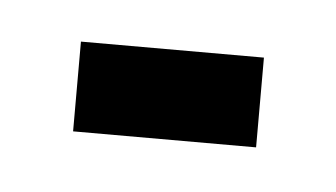

<svg xmlns="http://www.w3.org/2000/svg" viewBox="-24 -425 182 104"><g transform="rotate(5 67.5 -373.5)"><path d="M17.5 -398.2H117V-349.4H17.5Z"/></g></svg>

Font: Marapfhont
Style: Book
Weight: 400
Version: Version 0.15